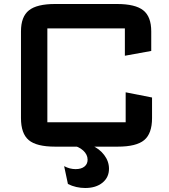

<svg xmlns="http://www.w3.org/2000/svg" viewBox="-20 -727 844 961"><path d="M85 -570Q85 -643.5 124.8 -675.2Q164.5 -707 256 -707H565Q657.5 -707 697.2 -675.2Q737 -643.5 737 -570V-472L605 -448V-585Q605 -585 605 -585Q605 -585 605 -585H217Q217 -585 217 -585Q217 -585 217 -585V-115Q217 -115 217 -115Q217 -115 217 -115H609Q609 -115 609 -115Q609 -115 609 -115V-265L741 -239V-136Q741 -58.5 701.8 -25.8Q662.5 7 569 7H256Q162.5 7 123.8 -25.8Q85 -58.5 85 -136ZM339.5 0H437.5Q477.5 17 501.5 48.8Q525.5 80.5 525.5 117.5Q525.5 161 492.8 187.5Q460 214 406.5 214Q384 214 362 209Q340 204 320 194L301 104.5Q315 112 329.5 115.8Q344 119.5 358.5 119.5Q386.5 119.5 402.5 106.8Q418.5 94 418.5 72.5Q418.5 46.5 396.2 26.2Q374 6 339.5 0Z"/></svg>

Font: Science Gothic
Style: Regular
Weight: 400
Designer: Thomas Phinney, Vassil Kateliev, Brandon Buerkle
Foundry: Font Detective LLC
Version: Version 1.018